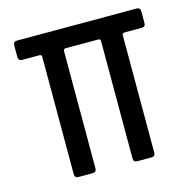

<svg xmlns="http://www.w3.org/2000/svg" viewBox="-97 -739 835 836"><g transform="rotate(-15 320.5 -321.5)"><path d="M220 0H156Q139 0 139 -17V-548Q139 -556 128 -556H52Q34 -556 34 -574V-626Q34 -643 52 -643H590Q607 -643 607 -626V-574Q607 -556 590 -556H513Q502 -556 502 -546V-17Q502 0 485 0H422Q404 0 404 -17V-546Q404 -556 394 -556H248Q237 -556 237 -546V-17Q237 0 220 0Z"/></g></svg>

Font: Rajdhani SemiBold
Style: Regular
Weight: 600
Designer: Satya Rajpurohit, Jyotish Sonowal
Foundry: Indian Type Foundry
Version: Version 1.201 February 1, 2022